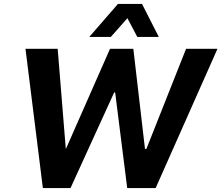

<svg xmlns="http://www.w3.org/2000/svg" viewBox="-20 -952 1121 972"><path d="M197 0 109 -705H272L313 -199H314L537 -705H655L714 -198H721L922 -705H1081L768 0H624L563 -484H558L337 0ZM432 -765 577 -932H699L784 -765H675L625 -860L541 -765Z"/></svg>

Font: Nunito Sans 7pt SemiCondensed ExtraBold
Style: Italic
Weight: 800
Width: 4
Italic angle: -9°
Designer: Vernon Adams
Foundry: Vernon Adams
Version: Version 3.101;gftools[0.9.27]